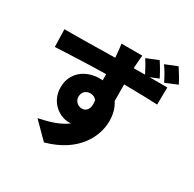

<svg xmlns="http://www.w3.org/2000/svg" viewBox="-202 -1076 1403 1390"><g transform="rotate(30 500.0 -380.5)"><path d="M904 -863 805 -823C832 -786 853 -747 873 -707L972 -748C955 -783 929 -825 904 -863ZM504 -347C515 -270 482 -247 449 -247C418 -247 386 -273 386 -309C386 -355 419 -374 449 -374C472 -374 492 -365 504 -347ZM763 -833 665 -793C688 -758 706 -724 724 -689L630 -688V-699C631 -717 635 -779 638 -798H464C467 -783 471 -746 475 -698L476 -687C347 -685 170 -681 54 -682L58 -536C180 -542 328 -549 478 -551L479 -500L454 -501C337 -501 240 -427 240 -306C240 -177 344 -114 418 -114L436 -115C377 -69 294 -45 207 -27L335 102C586 34 669 -139 669 -268C669 -323 656 -373 629 -413L628 -552C754 -551 848 -548 908 -545L910 -689H761L830 -717C813 -752 788 -796 763 -833Z"/></g></svg>

Font: Noto Sans KR Black
Style: Regular
Weight: 900
Designer: Ryoko NISHIZUKA 西塚涼子 (kana, bopomofo & ideographs); Paul D. Hunt (Latin, Greek & Cyrillic); Sandoll Communications 산돌커뮤니
Foundry: Adobe
Version: Version 2.004;hotconv 1.0.118;makeotfexe 2.5.65603